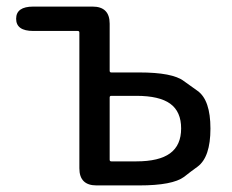

<svg xmlns="http://www.w3.org/2000/svg" viewBox="-20 -563 705 583"><path d="M273 0Q221 0 221 -52V-464Q221 -469 216 -469H81Q29 -469 29 -506Q29 -543 81 -543H261Q313 -543 313 -491V-348Q313 -343 318 -343H403Q504 -343 538 -317Q559 -302 580 -287Q619 -259 619 -172.5Q619 -86 580 -57Q559 -42 539 -26Q504 0 403 0ZM313 -78Q313 -73 318 -73H394Q463 -73 496.5 -97.5Q530 -122 530 -173Q530 -224 497 -248Q464 -272 394 -272H318Q313 -272 313 -267Z"/></svg>

Font: Resource Han Rounded CN
Style: Regular
Weight: 400
Designer: Cyano Hao (round all glyphs); Ryoko NISHIZUKA  (kana, bopomofo & ideographs); Paul D. Hunt (Latin, Greek & Cyrillic); Sa
Foundry: Cyano Hao
Version: 0.990